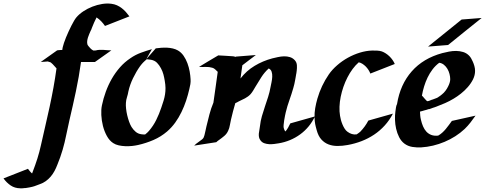

<svg xmlns="http://www.w3.org/2000/svg" viewBox="-125 -798 2697 1067"><path d="M402.8 -453.6H325.2Q314 -371.1 296.9 -290.8Q279.8 -210.4 260.7 -129.4Q251 -87.9 242.9 -47.1Q234.9 -6.3 223.1 34.2Q216.8 55.7 209.5 76.2Q202.1 96.7 193.8 117.2Q187 135.3 178 152.1Q168.9 168.9 157 183.1Q145 197.3 129.6 208.5Q114.3 219.7 94.7 226.1Q85 229.5 78.4 232.2Q71.8 234.9 65.9 236.8Q60.1 238.8 54 240.2Q47.9 241.7 40 243.2Q35.2 244.1 30.3 244.9Q25.4 245.6 20 246.6Q17.1 247.1 15.9 247.1Q14.6 247.1 12.2 247.1H10.7Q9.3 247.1 8.8 247.6Q3.4 248.5 -2 248.5Q-7.3 248.5 -12.2 248.5Q-43 248 -65.7 232.7Q-88.4 217.3 -105.5 193.4L30.3 140.1Q35.6 147 40.8 153.3Q45.9 159.7 52.7 165.5L53.2 166Q54.2 163.6 55.2 160.9Q56.2 158.2 57.1 155.8Q71.3 119.1 82.8 83Q94.2 46.9 102.5 8.8Q114.3 -44.4 126.7 -97.4Q139.2 -150.4 150.6 -203.6Q162.1 -256.8 171.9 -310.3Q181.6 -363.8 189 -418Q181.6 -425.8 174.8 -433.8Q168 -441.9 159.7 -448.7L155.8 -451.7Q153.3 -451.7 148.4 -453.9Q143.6 -456.1 140.1 -456.5Q130.4 -456.1 120.8 -454.8Q111.3 -453.6 101.6 -453.6L192.4 -518.1Q194.3 -518.6 198.2 -519Q201.7 -519.5 207 -519.8Q212.4 -520 221.2 -520.5Q221.7 -524.4 222.2 -528.1Q222.7 -531.7 223.6 -535.6Q225.6 -545.4 230.5 -559.6Q235.4 -573.7 241.9 -590.1Q248.5 -606.4 256.3 -623.3Q264.2 -640.1 271.7 -655.3Q279.3 -670.4 286.6 -682.6Q293.9 -694.8 299.3 -701.2Q314.9 -719.7 338.1 -735.1Q361.3 -750.5 388.2 -761Q415 -771.5 442.6 -775.9Q470.2 -780.3 494.6 -776.9Q510.7 -774.9 524.9 -768.6Q539.1 -762.2 551.5 -752.7Q564 -743.2 574.5 -731.4Q585 -719.7 594.2 -707L458.5 -653.8Q448.7 -668 437.5 -679.7Q426.3 -691.4 411.6 -701.2Q404.3 -687 397.9 -672.6Q391.6 -658.2 385.7 -643.1Q384.8 -638.7 382.6 -634.3Q380.4 -629.9 378.4 -626Q375 -617.7 370.8 -608.4Q366.7 -599.1 363.8 -589.6Q360.8 -580.1 359.6 -570.3Q358.4 -560.5 360.8 -551.3Q361.3 -548.3 366.9 -541.3Q372.6 -534.2 377.9 -528.8Q378.9 -528.3 380.4 -526.9Q381.8 -525.4 382.8 -524.4Q385.3 -522.9 387.5 -521Q389.6 -519 392.1 -518.1Q394 -517.1 394.5 -517.1H397.9Q400.4 -517.6 402.3 -517.6Q404.3 -517.6 406.7 -517.6Q417 -520.5 428 -521Q439 -521.5 450 -520.8Q460.9 -520 471.9 -519Q482.9 -518.1 493.7 -518.1Z M689.9 -472.7Q690.4 -473.1 690.7 -472.9Q690.9 -472.7 691.4 -473.1L740.7 -529.3Q754.4 -531.2 770.8 -532.5Q787.1 -533.7 803.5 -533Q819.8 -532.2 835.4 -528.6Q851.1 -524.9 863.8 -517.6Q882.3 -506.8 895.3 -488Q908.2 -469.2 916.5 -446.8Q924.8 -424.3 929 -400.9Q933.1 -377.4 934.1 -357.9Q935.1 -344.2 932.9 -330.3Q930.7 -316.4 927.2 -303.2Q919.9 -271 909.2 -238.5Q898.4 -206.1 883.5 -175.3Q868.7 -144.5 848.9 -116.9Q829.1 -89.4 803.7 -67.4Q769.5 -38.1 727.8 -20Q686 -2 642.1 7.8Q627.4 11.2 608.9 13.2Q590.3 15.1 571.5 14.4Q552.7 13.7 534.9 9.8Q517.1 5.9 503.9 -2.9Q482.9 -16.6 468.8 -42.5Q454.6 -68.4 447 -98.4Q439.5 -128.4 438 -158.9Q436.5 -189.5 441.4 -212.4Q449.2 -250.5 462.9 -288.1Q476.6 -325.7 496.1 -359.9Q515.6 -394 541.5 -423.6Q567.4 -453.1 600.6 -475.1Q627.4 -493.7 658 -504.9Q688.5 -516.1 719.2 -524.9ZM714.8 -465.8Q703.1 -467.8 690.4 -468.8L687 -465.8Q681.6 -460.9 677.2 -457Q672.9 -453.1 669.2 -449.2Q665.5 -445.3 661.9 -440.9Q658.2 -436.5 653.8 -430.7Q631.8 -399.9 614.3 -363.5Q596.7 -327.1 588.4 -289.6Q585.9 -273.9 580.8 -258.3Q575.7 -242.7 574.7 -226.1Q573.7 -211.9 575.7 -193.8Q577.6 -175.8 582 -157.2Q586.4 -138.7 592.5 -121.6Q598.6 -104.5 606 -92.3Q615.7 -76.7 629.2 -65.4Q642.6 -54.2 661.1 -51.8Q666.5 -50.8 671.4 -50.8Q676.3 -50.8 681.6 -50.8Q687.5 -55.2 693.1 -60.5Q698.7 -65.9 702.6 -70.3Q727.1 -98.6 743.4 -131.8Q759.8 -165 771.5 -200.2Q778.8 -221.2 784.2 -239Q789.6 -256.8 792.2 -273.9Q794.9 -291 794.7 -309.3Q794.4 -327.6 790.5 -349.6Q787.6 -367.7 783 -385Q778.3 -402.3 769.5 -418.5Q760.3 -436 747.6 -449Q734.9 -461.9 714.8 -465.8ZM699.7 -471.2Q698.2 -471.2 696.8 -470.7Q697.8 -470.7 698.2 -470.9Q698.7 -471.2 699.7 -471.2Z M1074.2 -7.3 1076.7 -8.8 1073.7 -7.3 954.1 11.2Q963.9 1 975.3 -6.6Q986.8 -14.2 998 -23.4Q1001.5 -26.9 1002.4 -27.6Q1003.4 -28.3 1005.9 -32.2L1007.8 -37.1Q1008.8 -39.1 1010.3 -43.7Q1011.7 -48.3 1012.2 -50.8Q1015.1 -62 1017.3 -73Q1019.5 -84 1022 -94.7Q1030.3 -128.4 1038.8 -161.9Q1047.4 -195.3 1061 -227.5Q1067.4 -271 1073.2 -313.5Q1079.1 -356 1085 -398.9Q1077.6 -405.8 1070.8 -412.4Q1064 -418.9 1055.2 -421.4Q1037.1 -426.8 1018.3 -426Q999.5 -425.3 981 -426.3Q1007.8 -442.4 1034.4 -458.5Q1061 -474.6 1087.9 -490.2Q1107.9 -489.3 1127.4 -488Q1147 -486.8 1167 -485.4Q1170.9 -485.4 1175 -484.6Q1179.2 -483.9 1182.6 -481.4L1185.5 -483.4L1296.9 -492.2Q1277.8 -478 1259 -463.6Q1240.2 -449.2 1221.7 -435.1L1211.4 -361.8Q1244.6 -404.8 1290 -432.1Q1335.4 -459.5 1388.2 -473.6Q1402.3 -477.1 1419.2 -480.7Q1436 -484.4 1453.1 -484.9Q1470.2 -485.4 1485.8 -480.7Q1501.5 -476.1 1513.2 -463.4Q1523.9 -451.7 1524.9 -435.8Q1525.9 -419.9 1523.9 -404.8Q1523.9 -403.8 1523.4 -401.4Q1522.9 -398.9 1522.7 -396Q1522.5 -393.1 1522 -390.6Q1521.5 -388.2 1521 -386.7L1520 -379.9Q1519.5 -377.4 1519 -375Q1518.6 -372.6 1518.6 -371.6L1515.1 -352.5Q1513.2 -341.3 1510.7 -330.6Q1508.3 -319.8 1504.9 -308.6Q1495.1 -274.4 1483.2 -241.2Q1471.2 -208 1462.9 -173.3Q1461.4 -167.5 1459 -155.3Q1456.5 -143.1 1454.3 -129.6Q1452.1 -116.2 1451.2 -104.2Q1450.2 -92.3 1451.7 -86.9Q1452.6 -82.5 1455.1 -76.9Q1457.5 -71.3 1461.4 -67.4Q1469.7 -77.6 1476.3 -89.1Q1482.9 -100.6 1488.3 -112.3L1625 -150.9Q1610.8 -120.6 1590.1 -95.5Q1569.3 -70.3 1543.2 -51.3Q1517.1 -32.2 1486.6 -19.5Q1456.1 -6.8 1423.3 -1.5Q1412.1 0.5 1398.2 2.2Q1384.3 3.9 1370.4 3.2Q1356.4 2.4 1344 -2Q1331.5 -6.3 1323.2 -17.1Q1315.9 -26.4 1314.2 -36.4Q1312.5 -46.4 1313.5 -56.6Q1314.5 -66.9 1316.7 -77.1Q1318.8 -87.4 1319.8 -97.7Q1322.8 -126 1330.6 -152.8Q1338.4 -179.7 1347.4 -206.3Q1356.4 -232.9 1365 -259.5Q1373.5 -286.1 1378.4 -314Q1380.4 -324.7 1383.8 -340.3Q1387.2 -356 1387.9 -371.3Q1388.7 -386.7 1384.5 -399.4Q1380.4 -412.1 1368.2 -417.5Q1344.2 -395.5 1327.4 -369.1Q1310.5 -342.8 1293.9 -314.9Q1287.6 -304.2 1281.7 -294.4Q1275.9 -284.7 1267.6 -274.9Q1254.9 -261.2 1236.6 -251.5Q1218.3 -241.7 1201.7 -234.4Q1197.8 -231.9 1192.9 -229.5Q1188 -227.1 1182.6 -224.6Q1175.8 -201.7 1169.9 -179Q1164.1 -156.2 1158.7 -133.3Q1154.8 -117.7 1152.3 -101.8Q1149.9 -85.9 1143.1 -71.8Q1135.7 -54.7 1121.3 -42.5Q1106.9 -30.3 1092.8 -20.5L1084.5 -14.6Q1084.5 -14.2 1084 -14.2L1081.1 -12.2Q1083 -13.7 1084.5 -14.4Q1085.9 -15.1 1086.9 -16.1L1084.5 -14.6Q1084.5 -14.2 1084 -14.2L1077.1 -7.8ZM1086.9 -16.1Q1091.8 -20 1091.8 -20.5ZM1073.7 -7.3H1074.2Q1073.7 -6.8 1073.7 -6.8Q1072.8 -6.3 1073.7 -7.3ZM1008.8 -37.1Q1008.8 -37.6 1009 -37.8Q1009.3 -38.1 1009.3 -38.6Q1009.3 -38.1 1009 -37.8Q1008.8 -37.6 1008.8 -37.1Z M2058.6 -166.5Q2039.6 -129.9 2012.9 -100.6Q1986.3 -71.3 1954.1 -49.8Q1921.9 -28.3 1884.8 -13.9Q1847.7 0.5 1807.1 7.8Q1777.8 13.2 1750.7 13.2Q1723.6 13.2 1700.9 4.6Q1678.2 -3.9 1660.9 -22.9Q1643.6 -42 1634.8 -75.2Q1631.8 -85.4 1629.9 -93.5Q1627.9 -101.6 1626.5 -108.9Q1625 -116.2 1624.3 -124.3Q1623.5 -132.3 1623 -143.1Q1622.1 -170.4 1626.7 -197Q1631.3 -223.6 1638.7 -249.5Q1659.7 -322.3 1702.6 -384.8Q1721.2 -411.6 1748.8 -435.5Q1776.4 -459.5 1808.6 -477.3Q1840.8 -495.1 1875.2 -505.6Q1909.7 -516.1 1942.4 -517.1Q1954.6 -517.6 1970 -516.8Q1985.4 -516.1 1997.1 -512.2Q2007.8 -508.3 2018.8 -501.2Q2029.8 -494.1 2039.6 -484.6Q2049.3 -475.1 2056.9 -464.1Q2064.5 -453.1 2068.8 -442.4L1933.1 -389.2Q1929.2 -399.4 1922.6 -409.7Q1916 -419.9 1907.5 -428.5Q1898.9 -437 1888.9 -443.4Q1878.9 -449.7 1868.7 -451.7Q1850.6 -436 1834.7 -414.6Q1818.8 -393.1 1805.9 -367.9Q1793 -342.8 1783.4 -315.2Q1773.9 -287.6 1768.3 -259.8Q1762.7 -231.9 1761.7 -205.1Q1760.7 -178.2 1764.6 -154.8Q1766.1 -144.5 1769.5 -131.8Q1772.9 -119.1 1778.1 -106.7Q1783.2 -94.2 1790.3 -83Q1797.4 -71.8 1806.6 -65.4Q1817.9 -57.1 1830.6 -53.2Q1843.3 -49.3 1856.9 -51.3Q1858.4 -52.2 1861.3 -54.2Q1864.3 -56.2 1867.2 -58.3Q1870.1 -60.5 1872.8 -62.5Q1875.5 -64.5 1877 -65.9Q1904.8 -94.7 1921.9 -127.9Z M2072.3 -177.7Q2074.2 -189 2075.4 -199.7Q2076.7 -210.4 2081.5 -220.2Q2099.1 -328.6 2163.1 -401.4Q2227.1 -474.1 2333 -502.9Q2350.1 -507.3 2370.1 -511.2Q2390.1 -515.1 2410.2 -514.9Q2430.2 -514.6 2448.7 -509Q2467.3 -503.4 2481.4 -489.3Q2488.3 -482.4 2493.2 -473.9Q2498 -465.3 2502 -456.5Q2507.3 -445.3 2511.2 -431.4Q2515.1 -417.5 2515.1 -404.3Q2515.1 -379.9 2503.7 -356.9Q2492.2 -334 2474.6 -314Q2457 -293.9 2436.3 -277.6Q2415.5 -261.2 2396.5 -250Q2373 -235.8 2348.6 -225.1Q2324.2 -214.4 2299.3 -205.1Q2294.4 -203.1 2289.8 -201.7Q2285.2 -200.2 2280.3 -198.7Q2277.3 -197.8 2273.2 -196Q2269 -194.3 2265.1 -193.1Q2261.2 -191.9 2259 -191.2Q2256.8 -190.4 2257.8 -191.9L2253.4 -190.4Q2252.9 -189.9 2252.2 -189.9Q2251.5 -189.9 2250.5 -189.5L2246.6 -188Q2243.7 -187 2241 -186.5Q2238.3 -186 2235.4 -185.1Q2228.5 -183.1 2222.2 -181.2Q2215.8 -179.2 2209 -177.7Q2209.5 -166.5 2210.4 -155Q2211.4 -143.6 2214.4 -131.8Q2218.8 -112.3 2226.1 -95.5Q2233.4 -78.6 2244.6 -66.4Q2255.9 -54.2 2272 -48.1Q2288.1 -42 2310.1 -44.4Q2322.3 -51.3 2332.8 -60.8Q2343.3 -70.3 2352.3 -81.1Q2361.3 -91.8 2369.6 -103.3Q2377.9 -114.7 2386.2 -126L2517.6 -155.3Q2503.9 -135.7 2489.3 -116.9Q2474.6 -98.1 2457.5 -81.5Q2433.6 -59.1 2405.3 -41Q2377 -22.9 2345.7 -9.8Q2314.5 3.4 2281.7 11.2Q2249 19 2216.3 21Q2192.4 22.5 2167 18.6Q2141.6 14.6 2121.6 -0.5Q2104 -14.2 2093 -35.9Q2082 -57.6 2076.4 -82.5Q2070.8 -107.4 2070.1 -132.3Q2069.3 -157.2 2072.3 -177.7ZM2315.9 -449.2Q2294.4 -433.1 2278.6 -412.1Q2262.7 -391.1 2251.2 -367.2Q2239.7 -343.3 2231.9 -317.6Q2224.1 -292 2219.7 -266.6Q2226.6 -260.3 2231.9 -253.2Q2237.3 -246.1 2244.1 -239.7Q2247.1 -236.8 2251 -235.4L2274.9 -241.7Q2267.1 -239.7 2262.9 -239Q2258.8 -238.3 2266.6 -240.7Q2270 -242.2 2273.2 -243.2Q2276.4 -244.1 2279.8 -245.1Q2281.7 -246.1 2289.6 -248.8Q2297.4 -251.5 2301.8 -253.4Q2304.2 -254.4 2306.4 -255.6Q2308.6 -256.8 2309.6 -257.8Q2314.9 -260.7 2321 -265.4Q2327.1 -270 2331.1 -273.4Q2341.8 -281.7 2350.6 -293.5Q2359.4 -305.2 2365.2 -317.4Q2370.1 -326.7 2373.5 -337.2Q2377 -347.7 2377 -357.9Q2377 -371.6 2373 -387Q2369.1 -402.3 2361.3 -415.5Q2353.5 -428.7 2342 -438Q2330.6 -447.3 2315.9 -449.2ZM2551.8 -698.2Q2504.4 -660.6 2458.3 -623.3Q2412.1 -585.9 2365.2 -547.9L2253.9 -539.1L2440.4 -689.5ZM2307.1 -253.4Q2310.1 -254.4 2311.3 -255.1Q2312.5 -255.9 2310.1 -254.9ZM2324.2 -263.7Q2323.7 -263.7 2323.7 -263.2Q2326.7 -264.6 2324.2 -263.7ZM2281.2 -201.2Q2282.2 -201.2 2282.7 -201.7Z"/></svg>

Font: Autopia Bold Italic
Style: Bold Italic
Weight: 700
Italic angle: -104°
Designer: Antoine Gelgon
Foundry: Antoine Gelgon
Version: V.1.0